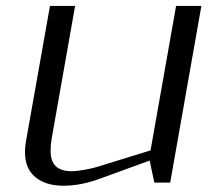

<svg xmlns="http://www.w3.org/2000/svg" viewBox="-20 -603 707 634"><path d="M150.9 -147Q147 -124 147 -106.4Q147 -70.8 164.1 -54.2Q181.2 -37.6 217.3 -37.6Q231 -37.6 256.6 -42Q282.2 -46.4 298.8 -51.3L477.1 -106.4L561.5 -583.5H645L542 0H489.7L474.1 -72.8L312 -13.7Q248 10.3 189.9 10.3Q130.9 10.3 96.7 -18.1Q62.5 -46.4 62.5 -100.6Q62.5 -116.7 65.4 -134.3L145 -583.5H228Z"/></svg>

Font: Resagnicto
Style: Italic
Weight: 500
Italic angle: -10°
Version: Version 0.999